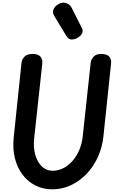

<svg xmlns="http://www.w3.org/2000/svg" viewBox="-20 -1408 922 1438"><path d="M372.5 10Q301.5 10 244.2 -19.2Q187 -48.5 147.8 -101.2Q108.5 -154 91.2 -224.2Q74 -294.5 82.5 -377L141 -936.5Q143.5 -963 163.5 -983.5Q183.5 -1004 224.5 -1004Q266.5 -1004 283.2 -983.2Q300 -962.5 297 -935L236 -372Q228.5 -304 244.2 -248.8Q260 -193.5 293.8 -161.2Q327.5 -129 374 -129Q416.5 -129 454.5 -148.5Q492.5 -168 523.2 -203Q554 -238 573.8 -284.8Q593.5 -331.5 599.5 -386L659 -936.5Q662 -963 681 -983.5Q700 -1004 737 -1004Q781 -1004 798 -983.8Q815 -963.5 812 -934L754.5 -386Q745.5 -302 712.2 -230Q679 -158 627 -104.2Q575 -50.5 509.8 -20.2Q444.5 10 372.5 10ZM475.5 -1141 387.5 -1286.5Q370.5 -1314 380.2 -1337Q390 -1360 412.5 -1374Q435 -1388 455 -1388Q472.5 -1388 489.5 -1378.8Q506.5 -1369.5 517.5 -1348L592.5 -1199.5Q603 -1179 596.8 -1163Q590.5 -1147 577.8 -1136.5Q565 -1126 555 -1121.5Q540.5 -1113 517.5 -1112Q494.5 -1111 475.5 -1141Z"/></svg>

Font: Edu SA Hand
Style: Regular
Weight: 400
Designer: Tina and Corey Anderson, Eben Sorkin, Mirko Velimirovic
Foundry: Google for Education
Version: Version 2.000